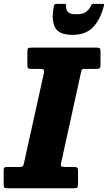

<svg xmlns="http://www.w3.org/2000/svg" viewBox="-52 -1004 575 1024"><path d="M-32.5 -21V-95Q-32.5 -108 -28 -110.8Q-23.5 -113.5 -11 -113.5H51.5Q66.5 -113.5 69.8 -117.2Q73 -121 76 -134.5L182 -613.5Q185 -628 181.2 -632.2Q177.5 -636.5 161 -636.5H115Q101.5 -636.5 97.8 -640.2Q94 -644 94 -658V-728Q94 -742 97.5 -746Q101 -750 114 -750H463.5Q477 -750 480.5 -745.8Q484 -741.5 484 -727.5V-658.5Q484 -644 479.8 -640.2Q475.5 -636.5 461 -636.5H401.5Q386.5 -636.5 384.2 -632.2Q382 -628 379.5 -615.5L274 -135Q270.5 -120 275.5 -116.8Q280.5 -113.5 298 -113.5H341.5Q355 -113.5 359.5 -110.2Q364 -107 364 -93.5V-23.5Q364 -8 360.2 -4Q356.5 0 341.5 0H-11Q-24.5 0 -28.5 -3.5Q-32.5 -7 -32.5 -21ZM335.5 -818Q260.5 -818 240.5 -859.5Q220.5 -901 236 -974Q238 -983.5 249.5 -983.5H293Q301 -983.5 300.5 -975.5Q298.5 -955.5 308.8 -941.8Q319 -928 355.5 -928Q390 -928 406.2 -940.2Q422.5 -952.5 431 -969Q434.5 -976 436.5 -979.8Q438.5 -983.5 447.5 -983.5H494Q502 -983.5 502.8 -981.2Q503.5 -979 501.5 -971.5Q483.5 -900 444.2 -859Q405 -818 335.5 -818Z"/></svg>

Font: Besley* Narrow Heavy
Style: Italic
Weight: 800
Width: 4
Italic angle: -13°
Designer: Owen Earl
Foundry: indestructible type*
Version: Version 3.000; ttfautohint (v1.8.3)